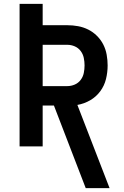

<svg xmlns="http://www.w3.org/2000/svg" viewBox="-20 -755 640 990"><path d="M422 215 258 -211H200V0H81V-735H200V-625H327Q355 -625 382.5 -620Q410 -615 435 -602.5Q460 -590 480 -570Q500 -550 512.5 -525.5Q525 -501 530 -473Q535 -445 535 -418Q535 -382 526.5 -347.5Q518 -313 497 -284.5Q476 -256 445 -238Q414 -220 379 -214L545 215ZM327 -311Q347 -311 365.5 -319Q384 -327 396 -343Q408 -359 412 -378.5Q416 -398 416 -418Q416 -437 412 -456.5Q408 -476 396 -492Q384 -508 365.5 -516Q347 -524 327 -524H200V-311Z"/></svg>

Font: Iosevka SS04 Extended
Style: Bold
Weight: 700
Width: 7
Monospace: yes
Designer: Belleve Invis
Foundry: Belleve Invis
Version: Version 19.0.0; ttfautohint (v1.8.4)